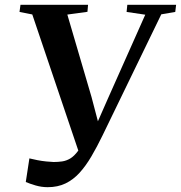

<svg xmlns="http://www.w3.org/2000/svg" viewBox="-20 -763 751 797"><path d="M178 14Q152.5 14 127.8 6.8Q103 -0.5 87 -7.5L102 -105.5Q118 -101.5 136.2 -98Q154.5 -94.5 171.8 -92.8Q189 -91 202.5 -90.5Q221 -90.5 238.2 -93Q255.5 -95.5 271.8 -105.2Q288 -115 304 -136.5Q320 -158 336.5 -197L314.5 -110L114 -703L61 -713.5L65 -743H345.5L343 -714L259.5 -702.5L360 -360L397.5 -217.5L362 -204L428 -354L583 -702L505.5 -713.5L508.5 -743H711L707.5 -713.5L649.5 -703.5L405.5 -200.5Q382.5 -153 359.2 -113.5Q336 -74 310 -45.5Q284 -17 251.8 -1.5Q219.5 14 178 14Z"/></svg>

Font: Merriweather 96pt SemiBold
Style: Italic
Weight: 600
Italic angle: -7.8°
Version: Version 2.101